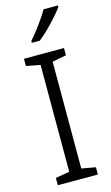

<svg xmlns="http://www.w3.org/2000/svg" viewBox="-142 -997 603 1047"><g transform="rotate(-15 160.0 -473.5)"><path d="M301 -938V-947H220C195 -902 145 -835 111 -797V-787H156C205 -825 273 -898 301 -938ZM273 0V-41L194 -55V-658L273 -673V-714H47V-673L126 -658V-55L47 -41V0Z"/></g></svg>

Font: Noto Sans Thaana Light
Style: Regular
Weight: 300
Designer: David Williams
Foundry: Google Inc.
Version: Version 3.001